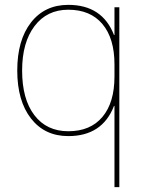

<svg xmlns="http://www.w3.org/2000/svg" viewBox="-20 -550 592 790"><path d="M71 -260Q71 -142 121.5 -76Q172 -10 261 -10Q352 -10 401.5 -69Q451 -128 451 -235V-285Q451 -392 401.5 -451Q352 -510 261 -510Q173 -510 122 -442.5Q71 -375 71 -260ZM261 -530Q401 -530 449 -406H451V-520H471V220H451V-114H449Q401 10 261 10Q164 10 107.5 -62.5Q51 -135 51 -260Q51 -385 107.5 -457.5Q164 -530 261 -530Z"/></svg>

Font: M PLUS 1p Thin
Style: Regular
Weight: 250
Version: Version 1.062